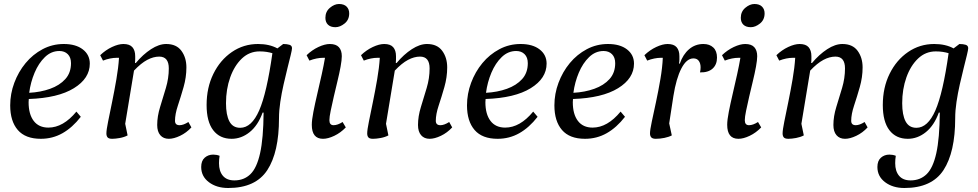

<svg xmlns="http://www.w3.org/2000/svg" viewBox="-20 -682 4890 960"><path d="M184 12Q107 12 69 -32Q31 -76 31 -155Q31 -213 51.5 -268Q72 -323 108 -366.5Q144 -410 193 -436Q242 -462 299 -462Q359 -462 394 -435Q429 -408 429 -364Q429 -290 349.5 -241Q270 -192 124 -187Q123 -179 123 -171Q123 -111 148.5 -77.5Q174 -44 222 -44Q296 -44 362 -124L384 -98Q342 -44 292.5 -16Q243 12 184 12ZM277 -427Q236 -427 204.5 -396.5Q173 -366 153 -318.5Q133 -271 126 -218Q183 -221 230.5 -238Q278 -255 306.5 -286.5Q335 -318 335 -366Q335 -395 319 -411Q303 -427 277 -427Z M541 12Q524 12 518 5Q512 -2 512 -15Q512 -32 520.5 -74Q529 -116 540.5 -172Q552 -228 562 -286Q572 -344 575 -393Q569 -393 563 -393Q548 -393 530.5 -389.5Q513 -386 495 -379L481 -406Q508 -432 540 -447Q572 -462 597 -462Q628 -462 642 -446Q656 -430 656 -401Q656 -393 656 -384.5Q656 -376 655 -367H659Q695 -410 735 -436Q775 -462 811 -462Q862 -462 887 -428Q912 -394 912 -345Q912 -296 898 -247Q884 -198 869.5 -154.5Q855 -111 855 -78Q855 -56 878 -56Q897 -56 922 -72L937 -45Q912 -18 880.5 -3Q849 12 824 12Q797 12 781.5 -6Q766 -24 766 -57Q766 -100 780.5 -147Q795 -194 809.5 -242.5Q824 -291 824 -340Q824 -399 776 -399Q747 -399 716 -382.5Q685 -366 650 -329L606 -63L618 -5Q601 4 579 8Q557 12 541 12Z M1121 258Q1063 258 1024.5 229Q986 200 986 153Q986 122 1003.5 106.5Q1021 91 1046 91Q1054 91 1062.5 92.5Q1071 94 1078 97Q1075 115 1075 134Q1075 174 1094.5 197Q1114 220 1152 220Q1200 220 1232 189Q1264 158 1280.5 84Q1297 10 1298 -119H1293Q1270 -55 1228.5 -21.5Q1187 12 1138 12Q1079 12 1046 -31Q1013 -74 1013 -157Q1013 -244 1047 -313Q1081 -382 1139.5 -422Q1198 -462 1270 -462Q1327 -462 1367 -440L1396 -462Q1415 -462 1427.5 -458Q1440 -454 1440 -441Q1440 -433 1433.5 -406.5Q1427 -380 1417.5 -342Q1408 -304 1398 -260Q1388 -216 1381.5 -172.5Q1375 -129 1375 -91Q1375 79 1316.5 168.5Q1258 258 1121 258ZM1110 -166Q1110 -107 1127 -75Q1144 -43 1181 -43Q1238 -43 1276 -130Q1314 -217 1342 -416Q1329 -420 1313 -422.5Q1297 -425 1278 -425Q1227 -425 1189.5 -389.5Q1152 -354 1131 -295Q1110 -236 1110 -166Z M1595 12Q1539 12 1539 -58Q1539 -82 1547 -123Q1555 -164 1566.5 -213Q1578 -262 1588.5 -309.5Q1599 -357 1605 -393Q1600 -393 1595 -393Q1580 -393 1562.5 -389.5Q1545 -386 1527 -379L1513 -406Q1540 -432 1572 -447Q1604 -462 1629 -462Q1660 -462 1674.5 -446Q1689 -430 1689 -401Q1689 -382 1683 -349Q1677 -316 1667.5 -277Q1658 -238 1649 -199Q1640 -160 1633.5 -128.5Q1627 -97 1627 -81Q1627 -56 1648 -56Q1668 -56 1693 -72L1709 -45Q1683 -18 1651.5 -3Q1620 12 1595 12ZM1657 -546Q1633 -546 1620 -558.5Q1607 -571 1607 -593Q1607 -624 1629.5 -643Q1652 -662 1675 -662Q1700 -662 1713 -649Q1726 -636 1726 -615Q1726 -583 1703 -564.5Q1680 -546 1657 -546Z M1845 12Q1828 12 1822 5Q1816 -2 1816 -15Q1816 -32 1824.5 -74Q1833 -116 1844.5 -172Q1856 -228 1866 -286Q1876 -344 1879 -393Q1873 -393 1867 -393Q1852 -393 1834.5 -389.5Q1817 -386 1799 -379L1785 -406Q1812 -432 1844 -447Q1876 -462 1901 -462Q1932 -462 1946 -446Q1960 -430 1960 -401Q1960 -393 1960 -384.5Q1960 -376 1959 -367H1963Q1999 -410 2039 -436Q2079 -462 2115 -462Q2166 -462 2191 -428Q2216 -394 2216 -345Q2216 -296 2202 -247Q2188 -198 2173.5 -154.5Q2159 -111 2159 -78Q2159 -56 2182 -56Q2201 -56 2226 -72L2241 -45Q2216 -18 2184.5 -3Q2153 12 2128 12Q2101 12 2085.5 -6Q2070 -24 2070 -57Q2070 -100 2084.5 -147Q2099 -194 2113.5 -242.5Q2128 -291 2128 -340Q2128 -399 2080 -399Q2051 -399 2020 -382.5Q1989 -366 1954 -329L1910 -63L1922 -5Q1905 4 1883 8Q1861 12 1845 12Z M2468 12Q2391 12 2353 -32Q2315 -76 2315 -155Q2315 -213 2335.5 -268Q2356 -323 2392 -366.5Q2428 -410 2477 -436Q2526 -462 2583 -462Q2643 -462 2678 -435Q2713 -408 2713 -364Q2713 -290 2633.5 -241Q2554 -192 2408 -187Q2407 -179 2407 -171Q2407 -111 2432.5 -77.5Q2458 -44 2506 -44Q2580 -44 2646 -124L2668 -98Q2626 -44 2576.5 -16Q2527 12 2468 12ZM2561 -427Q2520 -427 2488.5 -396.5Q2457 -366 2437 -318.5Q2417 -271 2410 -218Q2467 -221 2514.5 -238Q2562 -255 2590.5 -286.5Q2619 -318 2619 -366Q2619 -395 2603 -411Q2587 -427 2561 -427Z M2905 12Q2828 12 2790 -32Q2752 -76 2752 -155Q2752 -213 2772.5 -268Q2793 -323 2829 -366.5Q2865 -410 2914 -436Q2963 -462 3020 -462Q3080 -462 3115 -435Q3150 -408 3150 -364Q3150 -290 3070.5 -241Q2991 -192 2845 -187Q2844 -179 2844 -171Q2844 -111 2869.5 -77.5Q2895 -44 2943 -44Q3017 -44 3083 -124L3105 -98Q3063 -44 3013.5 -16Q2964 12 2905 12ZM2998 -427Q2957 -427 2925.5 -396.5Q2894 -366 2874 -318.5Q2854 -271 2847 -218Q2904 -221 2951.5 -238Q2999 -255 3027.5 -286.5Q3056 -318 3056 -366Q3056 -395 3040 -411Q3024 -427 2998 -427Z M3259 12Q3243 12 3236.5 5Q3230 -2 3230 -15Q3230 -32 3239 -74Q3248 -116 3260 -172Q3272 -228 3282 -286.5Q3292 -345 3294 -393Q3289 -393 3284 -393Q3269 -393 3251.5 -389.5Q3234 -386 3216 -379L3202 -406Q3229 -432 3261 -447Q3293 -462 3318 -462Q3349 -462 3363 -446Q3377 -430 3377 -401Q3377 -393 3377 -384Q3377 -375 3375 -364H3379Q3395 -410 3425.5 -436Q3456 -462 3497 -462Q3528 -462 3546.5 -444.5Q3565 -427 3565 -394Q3565 -359 3543 -339Q3521 -319 3480 -320Q3483 -333 3483 -345Q3483 -365 3474 -377.5Q3465 -390 3447 -390Q3413 -390 3387 -340Q3361 -290 3347 -202L3326 -65L3339 -5Q3324 3 3302 7.5Q3280 12 3259 12Z M3672 12Q3616 12 3616 -58Q3616 -82 3624 -123Q3632 -164 3643.5 -213Q3655 -262 3665.5 -309.5Q3676 -357 3682 -393Q3677 -393 3672 -393Q3657 -393 3639.5 -389.5Q3622 -386 3604 -379L3590 -406Q3617 -432 3649 -447Q3681 -462 3706 -462Q3737 -462 3751.5 -446Q3766 -430 3766 -401Q3766 -382 3760 -349Q3754 -316 3744.5 -277Q3735 -238 3726 -199Q3717 -160 3710.5 -128.5Q3704 -97 3704 -81Q3704 -56 3725 -56Q3745 -56 3770 -72L3786 -45Q3760 -18 3728.5 -3Q3697 12 3672 12ZM3734 -546Q3710 -546 3697 -558.5Q3684 -571 3684 -593Q3684 -624 3706.5 -643Q3729 -662 3752 -662Q3777 -662 3790 -649Q3803 -636 3803 -615Q3803 -583 3780 -564.5Q3757 -546 3734 -546Z M3922 12Q3905 12 3899 5Q3893 -2 3893 -15Q3893 -32 3901.5 -74Q3910 -116 3921.5 -172Q3933 -228 3943 -286Q3953 -344 3956 -393Q3950 -393 3944 -393Q3929 -393 3911.5 -389.5Q3894 -386 3876 -379L3862 -406Q3889 -432 3921 -447Q3953 -462 3978 -462Q4009 -462 4023 -446Q4037 -430 4037 -401Q4037 -393 4037 -384.5Q4037 -376 4036 -367H4040Q4076 -410 4116 -436Q4156 -462 4192 -462Q4243 -462 4268 -428Q4293 -394 4293 -345Q4293 -296 4279 -247Q4265 -198 4250.5 -154.5Q4236 -111 4236 -78Q4236 -56 4259 -56Q4278 -56 4303 -72L4318 -45Q4293 -18 4261.5 -3Q4230 12 4205 12Q4178 12 4162.5 -6Q4147 -24 4147 -57Q4147 -100 4161.5 -147Q4176 -194 4190.5 -242.5Q4205 -291 4205 -340Q4205 -399 4157 -399Q4128 -399 4097 -382.5Q4066 -366 4031 -329L3987 -63L3999 -5Q3982 4 3960 8Q3938 12 3922 12Z M4502 258Q4444 258 4405.5 229Q4367 200 4367 153Q4367 122 4384.5 106.5Q4402 91 4427 91Q4435 91 4443.5 92.5Q4452 94 4459 97Q4456 115 4456 134Q4456 174 4475.5 197Q4495 220 4533 220Q4581 220 4613 189Q4645 158 4661.5 84Q4678 10 4679 -119H4674Q4651 -55 4609.5 -21.5Q4568 12 4519 12Q4460 12 4427 -31Q4394 -74 4394 -157Q4394 -244 4428 -313Q4462 -382 4520.5 -422Q4579 -462 4651 -462Q4708 -462 4748 -440L4777 -462Q4796 -462 4808.5 -458Q4821 -454 4821 -441Q4821 -433 4814.5 -406.5Q4808 -380 4798.5 -342Q4789 -304 4779 -260Q4769 -216 4762.5 -172.5Q4756 -129 4756 -91Q4756 79 4697.5 168.5Q4639 258 4502 258ZM4491 -166Q4491 -107 4508 -75Q4525 -43 4562 -43Q4619 -43 4657 -130Q4695 -217 4723 -416Q4710 -420 4694 -422.5Q4678 -425 4659 -425Q4608 -425 4570.5 -389.5Q4533 -354 4512 -295Q4491 -236 4491 -166Z"/></svg>

Font: Petrona Medium
Style: Italic
Weight: 500
Italic angle: -9°
Designer: Ringo R. Seeber
Foundry: Ringo R. Seeber
Version: Version 2.001; ttfautohint (v1.8.3)